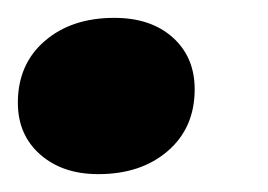

<svg xmlns="http://www.w3.org/2000/svg" viewBox="-38 -187 300 215"><path d="M-18 -72Q-18 -115 12 -141Q42 -167 90 -167Q131 -167 155.5 -145Q180 -123 180 -87Q180 -44 150 -18Q120 8 72 8Q32 8 7 -14Q-18 -36 -18 -72Z"/></svg>

Font: Mona Sans Black
Style: Italic
Weight: 900
Italic angle: -11.7°
Designer: Deni Anggara
Foundry: GitHub
Version: Version 2.000